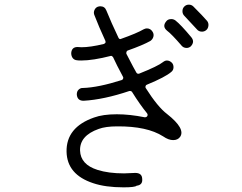

<svg xmlns="http://www.w3.org/2000/svg" viewBox="-20 -793 1040 825"><path d="M511 12Q433 12 380 -6Q268 -43 266 -141Q264 -246 384 -288Q422 -302 482 -302Q538 -302 602 -289Q610 -289 613 -294.5Q616 -300 612 -306Q581 -344 548 -397Q545 -402 539 -402H536Q426 -365 339 -360Q312 -360 310 -387Q310 -400 317 -407Q326 -416 337 -415Q402 -417 503 -449Q507 -450 509 -455Q511 -460 508 -464Q480 -516 466 -547Q462 -553 457 -553Q379 -533 329 -533Q317 -533 311 -534Q299 -535 292.5 -543.5Q286 -552 286 -565Q288 -591 313 -591Q317 -591 322.5 -590.5Q328 -590 330 -590Q368 -590 426 -604Q429 -605 433 -609Q434 -613 433 -617Q404 -680 386 -727Q381 -738 385.5 -749Q390 -760 400 -764Q406 -766 411 -766Q430 -766 437 -748Q458 -696 489 -631Q492 -625 497 -625L500 -626Q568 -650 597 -667Q605 -671 611 -671Q627 -671 636 -656Q642 -646 639 -635Q636 -624 626 -617Q594 -599 529 -576Q525 -575 523.5 -570Q522 -565 523 -562Q558 -494 566 -481Q569 -476 575 -476L579 -477Q659 -509 680 -526Q689 -533 697 -533Q709 -533 719 -523Q726 -515 725.5 -503Q725 -491 716 -484Q691 -462 611 -429Q607 -428 605.5 -423Q604 -418 606 -415Q658 -333 698 -303Q778 -240 754 -205Q744 -191 724 -191Q704 -191 681 -207Q612 -251 483 -250Q434 -250 404 -239Q322 -210 324 -146Q326 -86 399 -63Q446 -48 513 -48L561 -50Q590 -50 591 -25Q594 2 567 5Q560 12 511 12ZM782 -587Q769 -587 761 -596Q717 -647 698 -661Q676 -679 694 -701Q701 -711 716 -711Q726 -711 734 -705Q757 -687 802 -633Q810 -623 809.5 -613.5Q809 -604 800 -594Q792 -587 782 -587ZM848 -657Q834 -657 826 -667Q794 -702 772 -725Q764 -733 764 -745Q764 -757 772 -765Q780 -773 791.5 -773Q803 -773 811 -765Q852 -724 870 -703Q877 -694 875.5 -682Q874 -670 866 -663.5Q858 -657 848 -657Z"/></svg>

Font: Shin Retro Maru Gothic Regular
Style: Regular
Weight: 400
Designer: Iose
Foundry: Typographish
Version: Version 1.002